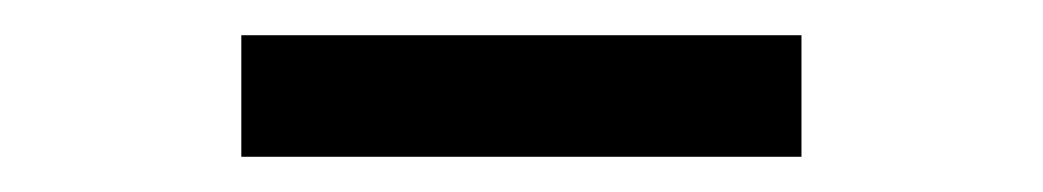

<svg xmlns="http://www.w3.org/2000/svg" viewBox="-20 -676 592 109"><path d="M117 -656H435V-587H117Z"/></svg>

Font: Montserrat Ace
Style: Bold
Weight: 600
Designer: Julieta Ulanovsky
Foundry: Julieta Ulanovsky
Version: Version 1